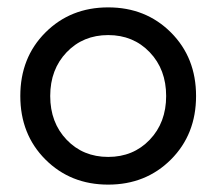

<svg xmlns="http://www.w3.org/2000/svg" viewBox="-20 -490 586 520"><path d="M160.5 -348.5Q116 -302 116 -230Q116 -158 160.5 -111.5Q205 -65 273 -65Q341 -65 385.5 -111.5Q430 -158 430 -230Q430 -302 385.5 -348.5Q341 -395 273 -395Q205 -395 160.5 -348.5ZM103 -58Q35 -126 35 -230Q35 -334 103 -402Q171 -470 273 -470Q375 -470 443 -402Q511 -334 511 -230Q511 -126 443 -58Q375 10 273 10Q171 10 103 -58Z"/></svg>

Font: renner_400book
Style: Book
Weight: 400
Version: Version 003.000 ; ttfautohint (v0.97) -l 8 -r 50 -G 200 -x 1